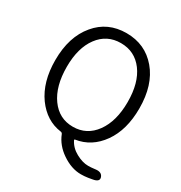

<svg xmlns="http://www.w3.org/2000/svg" viewBox="-209 -895 1156 1225"><g transform="rotate(30 368.5 -282.0)"><path d="M616 177Q590 181 564 181Q494 181 424 133Q358 88 331 20Q327 10 316 9Q206 -6 133 -106Q59 -209 59 -369Q59 -541 146 -644Q230 -745 368 -745Q506 -745 592 -643.5Q678 -542 678 -369Q678 -211 606.5 -110Q535 -9 421 8Q416 9 418 14Q440 59 488 85Q536 111 577 111Q599 111 621 108L630 107Q674 101 685 133Q695 164 645 172ZM144 -369Q144 -226 205 -141Q266 -56 368 -56Q470 -56 531.5 -141Q593 -226 593 -367.5Q593 -509 532 -590.5Q471 -672 368.5 -672Q266 -672 205 -590Q144 -508 144 -369Z"/></g></svg>

Font: Resource Han Rounded KR Normal
Style: Regular
Weight: 350
Designer: Cyano Hao (round all glyphs); Ryoko NISHIZUKA 西塚涼子 (kana, bopomofo & ideographs); Paul D. Hunt (Latin, Greek & Cyrillic)
Foundry: Cyano Hao
Version: 0.990